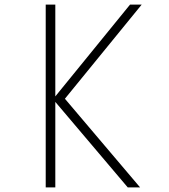

<svg xmlns="http://www.w3.org/2000/svg" viewBox="-20 -820 740 840"><path d="M180 -800H222V0H180ZM539 0 212 -386 549 -800H600L264 -388L593 0Z"/></svg>

Font: Martian Mono SemiExpanded Thin
Style: Regular
Weight: 250
Monospace: yes
Version: Version 0.930